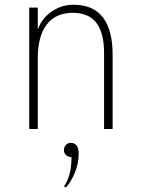

<svg xmlns="http://www.w3.org/2000/svg" viewBox="-20 -543 592 808"><path d="M103 0V-511H139V-419Q156.5 -466.5 197.8 -494.8Q239 -523 290 -523Q372 -523 413 -470Q454 -417 454 -312V0H418V-319Q418 -404.5 385.5 -446.8Q353 -489 287 -489Q214.5 -489 176.8 -440.2Q139 -391.5 139 -297V0ZM258 245 249 242Q268.5 212.5 274.8 181.2Q281 150 281 118Q267.5 118 258.2 109.8Q249 101.5 249 89Q249 75.5 257.5 66.8Q266 58 278 58Q291.5 58 301.2 68.2Q311 78.5 311 104Q311 146.5 294 186.2Q277 226 258 245Z"/></svg>

Font: Overpass Thin
Style: Regular
Weight: 250
Designer: Delve Withrington, Dave Bailey, Thomas Jockin
Foundry: Delve Fonts LLC
Version: Version 4.000